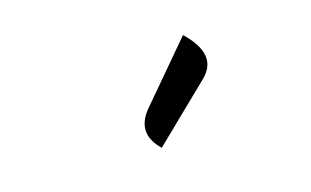

<svg xmlns="http://www.w3.org/2000/svg" viewBox="-44 -971 694 429"><g transform="rotate(-15 303.0 -756.5)"><path d="M287 -641Q240 -686 282 -735L398 -872Q462 -811 416 -766Z"/></g></svg>

Font: Swei Toothpaste CJK TC
Style: Regular
Weight: 400
Version: Version 1.0